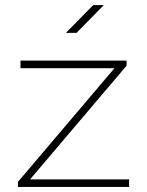

<svg xmlns="http://www.w3.org/2000/svg" viewBox="-20 -740 582 760"><path d="M433 -470H61V-500H481V-480L99 -30H491V0H51V-20ZM349 -720H391L283 -610H241Z"/></svg>

Font: Metropolitano Thin
Style: Regular
Weight: 250
Designer: Fonts by Alex Slobzheninov & Chris M. Simpson / Changes by Cristiano Sobral
Foundry: Fonts by Alex Slobzheninov & Chris M. Simpson / Changes by Cristiano Sobral
Version: Version 1.00;August 30, 2020;FontCreator 13.0.0.2681 64-bit